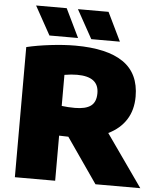

<svg xmlns="http://www.w3.org/2000/svg" viewBox="-62 -1004 875 1056"><g transform="rotate(5 376.0 -475.5)"><path d="M505 0 333.5 -247.5 282.5 -249V0H60V-718.5Q118.5 -732.5 192 -741.2Q265.5 -750 328.5 -750Q504.5 -750 593.8 -688.5Q683 -627 683 -499.5Q683 -425 648.8 -371.5Q614.5 -318 550.5 -287L752.5 0ZM282.5 -413Q318 -408.5 355.5 -408.5Q414.5 -408.5 443.2 -429.5Q472 -450.5 472 -499.5Q472 -546 442 -568.5Q412 -591 352 -591Q320.5 -591 282.5 -584.5ZM181.5 -793 94 -951H263L339.5 -793ZM412.5 -793 325 -951H494L570.5 -793Z"/></g></svg>

Font: Encode Sans Semi Expanded Black
Style: Regular
Weight: 900
Width: 6
Designer: Multiple Designers
Foundry: Impallari Type
Version: Version 2.000